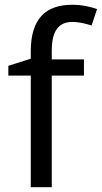

<svg xmlns="http://www.w3.org/2000/svg" viewBox="-20 -785 427 805"><path d="M332 -468V-536H197V-571C197 -655 225 -693 284 -693C313 -693 342 -685 364 -678L387 -747C361 -756 325 -765 283 -765C173 -765 109 -708 109 -570V-539L15 -509V-468H109V0H197V-468Z"/></svg>

Font: Noto Sans Lycian
Style: Regular
Weight: 400
Designer: Monotype Design Team
Foundry: Monotype Imaging Inc.
Version: Version 2.002